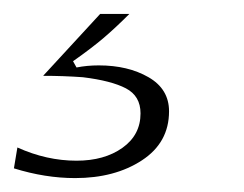

<svg xmlns="http://www.w3.org/2000/svg" viewBox="-89 -32 351 276"><path d="M-69 210 -64 180Q-22 199 21 199Q61 199 87 180.5Q113 162 113 131Q113 106 92 95Q71 84 30 79Q2 77 -27 77L55 -12H97Q77 8 60 22.5Q43 37 16 56L21 65Q36 62 53 62Q95 62 124.5 79Q154 96 154 128Q154 173 115 198.5Q76 224 19 224Q-24 224 -69 210Z"/></svg>

Font: Open Sauce One Light Italic
Style: Regular
Weight: 300
Italic angle: -10°
Designer: Alfredo Marco Pradil
Foundry: Creative Sauce Fz LLC
Version: Version 1.477